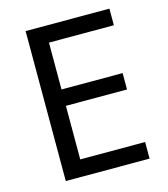

<svg xmlns="http://www.w3.org/2000/svg" viewBox="-107 -798 771 883"><g transform="rotate(-15 278.0 -357.0)"><path d="M496 0H97V-714H496V-635H187V-412H478V-334H187V-79H496Z"/></g></svg>

Font: Noto Sans Kharoshthi
Style: Regular
Weight: 400
Designer: Monotype Design Team
Foundry: Monotype Imaging Inc.
Version: Version 2.004; ttfautohint (v1.8.4.7-5d5b)